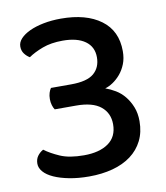

<svg xmlns="http://www.w3.org/2000/svg" viewBox="-74 -685 658 759"><g transform="rotate(-10 254.5 -305.0)"><path d="M221 -622Q322 -622 381 -578.5Q440 -535 440 -453Q440 -424 431 -401.5Q422 -379 408 -362.5Q394 -346 377.5 -335Q361 -324 346 -320Q366 -313 386 -301Q406 -289 421.5 -270Q437 -251 447 -226Q457 -201 457 -169Q457 -125 440 -91Q423 -57 392 -34Q361 -11 318 0.5Q275 12 224 12Q180 12 144 5Q108 -2 82.5 -13.5Q57 -25 43.5 -40.5Q30 -56 30 -73Q30 -91 39 -103.5Q48 -116 62 -124Q86 -106 122.5 -90Q159 -74 218 -74Q280 -74 316 -99.5Q352 -125 352 -175Q352 -220 319.5 -246.5Q287 -273 221 -273H135Q130 -280 126.5 -291.5Q123 -303 123 -316Q123 -330 126.5 -341Q130 -352 135 -359H216Q280 -359 307.5 -382.5Q335 -406 335 -447Q335 -489 303 -512Q271 -535 213 -535Q166 -535 131.5 -522Q97 -509 74 -493Q62 -500 53 -512Q44 -524 44 -541Q44 -558 57.5 -572.5Q71 -587 94.5 -598Q118 -609 150.5 -615.5Q183 -622 221 -622Z"/></g></svg>

Font: Baloo Bhai 2 Medium
Style: Regular
Weight: 500
Designer: Supriya Tembe, Noopur Datye and Ek Type
Foundry: Ek Type
Version: Version 1.640;PS 1.000;hotconv 16.6.51;makeotf.lib2.5.65220;